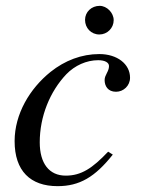

<svg xmlns="http://www.w3.org/2000/svg" viewBox="-20 -626 484 657"><path d="M369 -557C369 -582 346 -606 321 -606C293 -606 271 -585 271 -558C271 -530 292 -508 320 -508C347 -508 369 -530 369 -557ZM350 -107C296 -50 258 -25 205 -25C148 -25 116 -67 116 -139C116 -228 151 -313 207 -372C236 -402 276 -420 316 -420C339 -420 353 -412 353 -400C353 -381 338 -370 338 -352C338 -332 349 -312 377 -312C403 -312 425 -333 425 -360C425 -407 381 -441 320 -441C259 -441 202 -419 153 -380C82 -323 30 -236 30 -143C30 -41 84 11 177 11C252 11 305 -20 366 -97Z"/></svg>

Font: STIXGeneral
Style: Italic
Weight: 400
Italic angle: -16.33°
Designer: MicroPress Inc., with final additions and corrections provided by Coen Hoffman, Elsevier (retired)
Version: Version 1.1.0